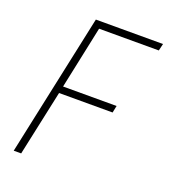

<svg xmlns="http://www.w3.org/2000/svg" viewBox="-128 -780 767 873"><g transform="rotate(20 255.5 -344.0)"><path d="M39 0 186 -688H511L503 -654H214L150 -351H409L402 -317H143L75 0Z"/></g></svg>

Font: Saira SemiCondensed Thin
Style: Italic
Weight: 250
Width: 4
Italic angle: -12°
Designer: Hector Gatti with collaboration of the Omnibus-Type team
Foundry: Omnibus-Type
Version: Version 1.101